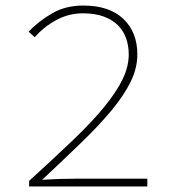

<svg xmlns="http://www.w3.org/2000/svg" viewBox="-20 -672 640 692"><path d="M85 0V-20Q176 -103 244 -168Q312 -233 356 -287Q400 -341 422 -386.5Q444 -432 444 -476Q444 -507 434.5 -534Q425 -561 405 -581Q385 -601 353.5 -612.5Q322 -624 279 -624Q228 -624 183.5 -600Q139 -576 105 -538L83 -558Q121 -597 169 -624.5Q217 -652 280 -652Q374 -652 424.5 -604Q475 -556 475 -476Q475 -427 451.5 -378.5Q428 -330 383.5 -276Q339 -222 275.5 -160.5Q212 -99 132 -24Q164 -26 193 -27Q222 -28 253 -28H511V0Z"/></svg>

Font: Source Code Pro ExtraLight
Style: Regular
Weight: 200
Monospace: yes
Designer: Paul D. Hunt, Teo Tuominen
Foundry: Adobe Systems Incorporated
Version: Version 2.030;PS 1.000;hotconv 16.6.51;makeotf.lib2.5.65220